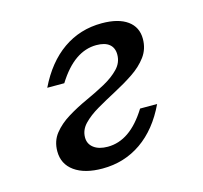

<svg xmlns="http://www.w3.org/2000/svg" viewBox="-73 -506 631 597"><g transform="rotate(-15 242.5 -207.5)"><path d="M187.9 11.3Q130.6 11.3 98 -12.1Q65.3 -35.5 65.3 -76.6Q65.3 -109.7 83.9 -133.1Q102.4 -156.5 131.9 -174.6Q161.3 -192.7 194.4 -207.7Q227.4 -222.6 256.9 -238.7Q286.3 -254.8 304.8 -274.2Q323.4 -293.5 323.4 -319.4Q323.4 -341.1 309.3 -352.8Q295.2 -364.5 267.7 -364.5Q232.3 -364.5 200.8 -342.7Q169.4 -321 141.1 -275.8H86.3Q121.8 -349.2 176.6 -387.5Q231.5 -425.8 301.6 -425.8Q354.8 -425.8 383.9 -404.8Q412.9 -383.9 412.9 -346Q412.9 -313.7 394.8 -289.1Q376.6 -264.5 347.6 -245.2Q318.5 -225.8 286.3 -208.9Q254 -191.9 225 -175Q196 -158.1 177.8 -139.1Q159.7 -120.2 159.7 -96Q159.7 -75 176.2 -62.5Q192.7 -50 221 -50Q257.3 -50 288.7 -71.8Q320.2 -93.5 348.4 -138.7H403.2Q368.5 -65.3 313.3 -27Q258.1 11.3 187.9 11.3Z"/></g></svg>

Font: Playfair 5pt SemiExpanded Light
Style: Italic
Weight: 300
Width: 6
Italic angle: -15.6°
Designer: Claus Eggers Sørensen
Foundry: Claus Eggers Sørensen
Version: Version 2.203